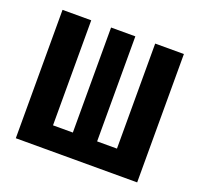

<svg xmlns="http://www.w3.org/2000/svg" viewBox="-102 -662 803 773"><g transform="rotate(20 300.0 -275.0)"><path d="M40 0V-550H163V-100H248V-550H352V-100H437V-550H560V0Z"/></g></svg>

Font: NKDuy Mono ExtraBold
Style: Regular
Weight: 800
Monospace: yes
Designer: NKDuy
Foundry: NKDuy
Version: Version 2.251; ttfautohint (v1.8.4.7-5d5b)